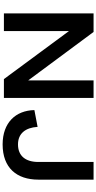

<svg xmlns="http://www.w3.org/2000/svg" viewBox="354 -1094 750 1499"><g transform="rotate(90 729.5 -345.0)"><path d="M608 -700V-190L230 -700H85V0H223V-508L598 0H745V-700ZM1383 -269V-700H1245V-269C1245 -168 1197 -110 1108 -110C1023 -110 977 -168 971 -263L840 -238C843 -92 938 10 1108 10C1291 10 1383 -100 1383 -269Z"/></g></svg>

Font: Gully SemiBold
Style: Regular
Weight: 600
Designer: jaikishan Patel
Foundry: MagicType
Version: Version 1.000;Glyphs 3.2 (3242)